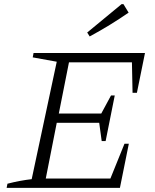

<svg xmlns="http://www.w3.org/2000/svg" viewBox="-20 -907 747 927"><path d="M12 0 16 -20Q47 -28 76.5 -33.5Q106 -39 133 -42L254 -609L138 -630L142 -651H680L641 -459H620L617 -606H313L264 -359H469L516 -446H534L490 -226H471L459 -314H254L201 -45H513L581 -213H602L559 0ZM413 -731 401 -750 567 -887H576L601 -846Q556 -815 509.5 -786.5Q463 -758 413 -731Z"/></svg>

Font: Piazzolla Thin ExtraLight
Style: Italic
Weight: 250
Italic angle: -11.3°
Version: Version 2.005